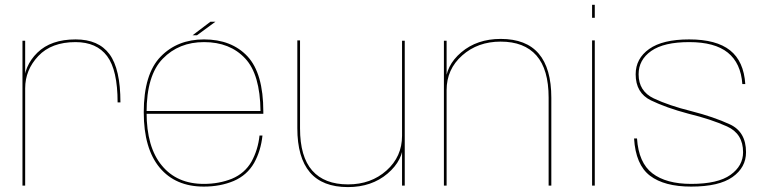

<svg xmlns="http://www.w3.org/2000/svg" viewBox="-20 -756 3130 782"><path d="M459 -339H470.5Q470.5 -475 426 -535.2Q381.5 -595.5 288 -595.5Q187.5 -595.5 132.2 -541.5Q77 -487.5 77 -411L82.5 -396.5Q82.5 -471 136 -527.8Q189.5 -584.5 287.5 -584.5Q373.5 -584.5 416.2 -527.5Q459 -470.5 459 -339ZM71.5 0H82.5V-440.5V-590H71.5Z M810 4V-7Q700.5 -7 639 -82Q577 -156.5 577 -298.5Q577 -449.5 643 -517Q708.5 -584.5 811 -584.5Q916.5 -584.5 978.5 -518Q1039.5 -453 1041 -304H572V-292.5H1052.5Q1052.5 -298 1052.5 -301.5Q1052.5 -457 988 -526.5Q923 -595.5 811 -595.5Q702.5 -595.5 634.5 -525.5Q565.5 -455 565.5 -298.5Q565.5 -151 630.5 -73Q695 4 810 4ZM810 -7V4Q877.5 4 932 -19Q986.5 -42.5 1015 -92.5Q1042.5 -142 1049 -204H1037Q1031 -146.5 1004.5 -98Q977 -50 924.5 -28Q872 -7 810 -7ZM764.5 -612.5H782.5L857.5 -667.5H837Z M1617.5 0H1628.5V-590H1617.5V-125.5ZM1202 -591.5H1191V-234Q1191 -114.5 1242.2 -54.2Q1293.5 6 1397 6Q1493.5 6 1558.2 -48.8Q1623 -103.5 1623 -177.5L1617.5 -203Q1617.5 -118 1554.2 -61.5Q1491 -5 1397.5 -5Q1301.5 -5 1251.8 -61.2Q1202 -117.5 1202 -233Z M1788 0H1799V-435.5V-590H1788ZM2214.5 0H2225.5V-357.5Q2225.5 -477.5 2174.2 -537.5Q2123 -597.5 2019.5 -597.5Q1923 -597.5 1858.8 -543Q1794.5 -488.5 1794.5 -413.5L1799 -389Q1799 -474 1862.5 -530.2Q1926 -586.5 2019 -586.5Q2115 -586.5 2164.8 -530Q2214.5 -473.5 2214.5 -358.5Z M2391.5 0H2402.5V-591.5H2391.5ZM2391.5 -736.5V-683.5H2402.5V-736.5Z M2795 4Q2908.5 4 2963.5 -35Q3018.5 -74 3018.5 -136Q3018.5 -219 2952.8 -249.5Q2887 -280 2795 -303.5Q2704.5 -326 2642.8 -355.2Q2581 -384.5 2581 -453.5Q2581 -512.5 2632.5 -548.5Q2684 -584.5 2787 -584.5Q2891 -584.5 2944.2 -541.8Q2997.5 -499 3003.5 -413.5H3015.5Q3009.5 -506.5 2953.5 -551Q2897.5 -595.5 2787 -595.5Q2679 -595.5 2624 -556.5Q2569 -517.5 2569 -453.5Q2569 -377.5 2631.2 -347.2Q2693.5 -317 2783.5 -293Q2876 -270.5 2941.2 -241Q3006.5 -211.5 3006.5 -136Q3006.5 -80.5 2955.2 -43.8Q2904 -7 2795 -7Q2693.5 -7 2637.2 -50Q2581 -93 2574.5 -192H2562.5Q2569 -85 2627.2 -40.5Q2685.5 4 2795 4Z"/></svg>

Font: Anybody SemiExpanded Thin
Style: Regular
Weight: 250
Width: 6
Version: Version 1.113;gftools[0.9.25]